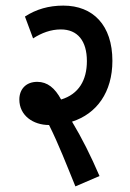

<svg xmlns="http://www.w3.org/2000/svg" viewBox="-20 -652 465 685"><path d="M335 -24C304 -96 272 -160 237 -218C325 -246 381 -323 381 -435C381 -562 312 -632 206 -632C154 -632 109 -619 69 -593L98 -515C129 -535 162 -547 197 -547C257 -547 290 -506 290 -434C290 -366 261 -316 198 -297C176 -338 149 -360 113 -360C72 -360 49 -333 49 -297C49 -240 98 -206 155 -206C189 -138 218 -63 249 13Z"/></svg>

Font: Noto Sans Devanagari ExtraCondensed Medium
Style: Regular
Weight: 500
Width: 2
Designer: Jelle Bosma - Monotype Design Team
Foundry: Monotype Imaging Inc.
Version: Version 2.004